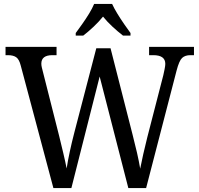

<svg xmlns="http://www.w3.org/2000/svg" viewBox="-20 -951 1008 971"><path d="M85 -619Q77 -651 62 -661.5Q47 -672 20 -672H8V-714H266V-672H245Q189 -672 189 -629Q189 -620 191.5 -610Q194 -600 197 -588L279 -264Q290 -219 300 -177Q310 -135 317 -99Q323 -138 333 -184.5Q343 -231 356 -281L467 -707H539L650 -272Q663 -222 673 -178Q683 -134 689 -98Q696 -134 704.5 -171.5Q713 -209 725 -257L806 -571Q809 -584 812.5 -601.5Q816 -619 816 -628Q816 -672 755 -672H734V-714H961V-672H943Q916 -672 901 -658Q886 -644 873 -594L719 0H629L484 -564L341 0H250ZM363 -784Q377 -803 395.5 -829Q414 -855 430.5 -882Q447 -909 456 -931H547Q557 -909 573.5 -882Q590 -855 608 -829Q626 -803 640 -784V-771H602Q576 -791 549 -816Q522 -841 501 -867Q480 -841 453.5 -816Q427 -791 401 -771H363Z"/></svg>

Font: Noto Serif Tamil SemiCondensed
Style: Italic
Weight: 400
Width: 4
Italic angle: -12°
Designer: Indian Type Foundry, Tom Grace, and the Monotype Design Team
Foundry: Monotype Imaging Inc.
Version: Version 2.003; ttfautohint (v1.8.4.7-5d5b)